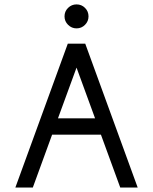

<svg xmlns="http://www.w3.org/2000/svg" viewBox="-20 -840 686 860"><path d="M596.7 0H518.6L432.1 -236.8H213.4L127 0H48.8L283.7 -644.5H361.8ZM405.8 -310.1 322.8 -537.1 239.7 -310.1ZM322.8 -712.9Q300.8 -712.9 284.9 -728.8Q269 -744.6 269 -766.6Q269 -789.1 284.9 -804.7Q300.8 -820.3 322.8 -820.3Q345.2 -820.3 360.8 -804.7Q376.5 -789.1 376.5 -766.6Q376.5 -744.6 360.8 -728.8Q345.2 -712.9 322.8 -712.9Z"/></svg>

Font: Catrinity
Style: Regular
Weight: 400
Designer: Alexander Lange
Foundry: High-Logic / Made with FontCreator
Version: Version 2.090;May 20, 2024;FontCreator 15.0.0.2974 64-bit